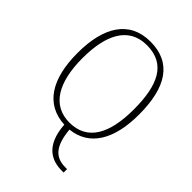

<svg xmlns="http://www.w3.org/2000/svg" viewBox="-269 -842 1179 1179"><g transform="rotate(45 321.0 -252.0)"><path d="M496 221H512V191H498C413 191 363 145 351 9C506 -7 588 -139 588 -358C588 -594 505 -725 321 -725C139 -725 53 -585 53 -359C53 -133 138 2 307 10C319 183 411 221 496 221ZM320 -21C169 -21 97 -150 97 -358C97 -561 163 -694 321 -694C484 -694 543 -570 543 -358C543 -147 476 -21 320 -21Z"/></g></svg>

Font: Noto Serif Sinhala SemiCondensed ExtraLight
Style: Regular
Weight: 200
Width: 4
Designer: Jelle Bosma - Monotype Design Team
Foundry: Monotype Imaging Inc.
Version: Version 2.007